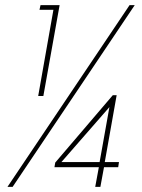

<svg xmlns="http://www.w3.org/2000/svg" viewBox="-20 -724 552 744"><path d="M9 0H29L502 -704H482ZM386 -96 432 -355H417L194 -94L191 -76H363L349 0H369L383 -76H438L441 -96ZM218 -96 404 -309 366 -96ZM128 -352H148L211 -704H137L133 -686H187Z"/></svg>

Font: Poppins Devanagari Thin
Style: Italic
Weight: 100
Italic angle: -10°
Designer: Ninad Kale (Devanagari), Jonny Pinhorn (Latin)
Foundry: Indian Type Foundry
Version: 4.005